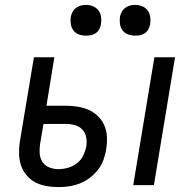

<svg xmlns="http://www.w3.org/2000/svg" viewBox="-20 -753 790 781"><path d="M522 0 608 -520H692L606 0ZM216 8Q191 8 167 3.5Q143 -1 122.5 -12Q102 -23 87 -41.5Q72 -60 65 -82Q58 -104 57.5 -129Q57 -154 61 -179L118 -520H201L169 -323H248Q272 -323 296.5 -319Q321 -315 342 -305.5Q363 -296 379.5 -279.5Q396 -263 405 -241.5Q414 -220 415 -195.5Q416 -171 412 -147Q409 -125 401 -103Q393 -81 378.5 -62.5Q364 -44 345 -29.5Q326 -15 304 -6.5Q282 2 260 5Q238 8 216 8ZM217 -65Q237 -65 256.5 -70.5Q276 -76 292.5 -88.5Q309 -101 318 -119.5Q327 -138 331 -157Q334 -176 330.5 -194.5Q327 -213 315 -226Q303 -239 285 -244Q267 -249 248 -249H157L143 -167Q140 -147 141.5 -128Q143 -109 153 -94Q163 -79 180.5 -72Q198 -65 217 -65ZM530 -608Q515 -608 501 -613Q487 -618 478.5 -629.5Q470 -641 468 -655.5Q466 -670 468 -685Q470 -695 475.5 -705Q481 -715 490 -721.5Q499 -728 509 -730.5Q519 -733 530 -733Q545 -733 558.5 -727.5Q572 -722 580.5 -710.5Q589 -699 591 -684.5Q593 -670 591 -655Q589 -645 584 -635Q579 -625 570 -618.5Q561 -612 550.5 -610Q540 -608 530 -608ZM330 -608Q315 -608 301 -613Q287 -618 278.5 -629.5Q270 -641 268 -655.5Q266 -670 268 -685Q270 -695 275.5 -705Q281 -715 290 -721.5Q299 -728 309 -730.5Q319 -733 330 -733Q345 -733 358.5 -727.5Q372 -722 380.5 -710.5Q389 -699 391 -684.5Q393 -670 391 -655Q389 -645 384 -635Q379 -625 370 -618.5Q361 -612 350.5 -610Q340 -608 330 -608Z"/></svg>

Font: Zed Sans Extended
Style: Italic
Weight: 400
Width: 7
Italic angle: -9°
Designer: Belleve Invis
Foundry: Belleve Invis
Version: Version 1.0.0; ttfautohint (v1.8.4)